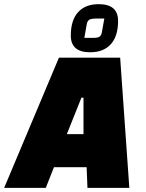

<svg xmlns="http://www.w3.org/2000/svg" viewBox="-70 -902 699 922"><path d="M150 0H-50L213 -625H507L551 0H350L346 -99H189ZM321 -433 251 -258H331V-433ZM347 -788 335 -720H375Q402 -720 409.5 -727Q417 -734 419 -746L431 -813H394Q365 -813 357 -806Q349 -799 347 -788ZM404 -882Q497 -882 497 -802Q497 -728 462 -689.5Q427 -651 363 -651Q270 -651 270 -731Q270 -805 305 -843.5Q340 -882 404 -882Z"/></svg>

Font: Changa One
Style: Italic
Weight: 400
Italic angle: -12°
Designer: Eduardo Rodriguez Tunni
Foundry: Eduardo Rodriguez Tunni
Version: Version 1.003